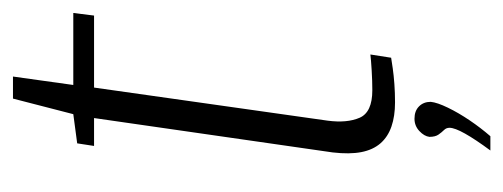

<svg xmlns="http://www.w3.org/2000/svg" viewBox="-260 -368 776 296"><g transform="rotate(-90 128.0 -220.0)"><path d="M118 1Q97 1 81 -4.5Q65 -10 55 -21.5Q45 -33 41.5 -51Q38 -69 41 -95L94 -463H51L55 -489L100 -495L124 -588H158L145 -495H256L252 -463H141L90 -103Q86 -73 94.5 -53.5Q103 -34 137 -34Q151 -34 167.5 -35Q184 -36 192 -37L187 -5Q181 -4 170.5 -2.5Q160 -1 146.5 0Q133 1 118 1ZM44 148Q61 125 70 109Q79 93 79 85Q79 80 75.5 76.5Q72 73 68.5 68Q65 63 65 54Q66 46 74 38.5Q82 31 93 31Q105 31 112 38Q119 45 119 56Q118 66 110 82.5Q102 99 90.5 116Q79 133 66 148Z"/></g></svg>

Font: Alumni Sans Thin Light
Style: Italic
Weight: 300
Italic angle: -8°
Version: Version 1.016